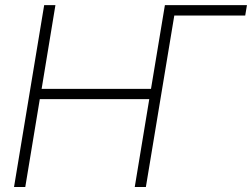

<svg xmlns="http://www.w3.org/2000/svg" viewBox="-20 -748 1008 768"><path d="M967.8 -727.5 960.9 -686H677.2L563.5 0H519L577.1 -351.6H139.2L81.1 0H36.1L156.7 -727.5H201.7L146.5 -392.6H584L639.6 -727.5Z"/></svg>

Font: Inter Display ExtraLight
Style: Italic
Weight: 200
Italic angle: -9.39999°
Designer: Rasmus Andersson
Foundry: rsms
Version: Version 4.000;git-a52131595